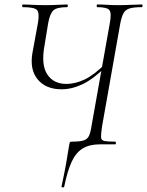

<svg xmlns="http://www.w3.org/2000/svg" viewBox="-20 -645 657 858"><path d="M267 189Q266 193 260 192.5Q254 192 255 188Q270 118 276 82.5Q282 47 284.5 31Q287 15 289 4Q291 -6 292 -9Q293 -12 301 -12Q337 -12 354 -17.5Q371 -23 378 -38.5Q385 -54 389 -82L471 -543Q479 -586 469 -599.5Q459 -613 415 -613Q412 -613 412 -619Q412 -625 415 -625Q435 -625 458.5 -623.5Q482 -622 509 -622Q539 -622 566 -623.5Q593 -625 613 -625Q617 -625 617 -619Q617 -613 613 -613Q579 -613 560 -607.5Q541 -602 532.5 -587Q524 -572 518 -543L436 -80Q431 -46 431.5 -32Q432 -18 446.5 -15Q461 -12 495 -12Q498 -12 498 -6Q498 0 495 0H426Q380 0 349.5 18.5Q319 37 300 78.5Q281 120 267 189ZM255 -246Q185 -246 148.5 -290Q112 -334 125 -409L150 -545Q157 -588 145 -600.5Q133 -613 82 -613Q79 -613 79 -619Q79 -625 82 -625Q97 -625 113.5 -624Q130 -623 148 -622.5Q166 -622 185 -622Q214 -622 238 -623.5Q262 -625 280 -625Q283 -625 283 -619Q283 -613 280 -613Q234 -613 218.5 -598.5Q203 -584 195 -540L179 -442Q163 -356 191 -313Q219 -270 277 -270Q316 -270 357.5 -289.5Q399 -309 451 -360L457 -351Q399 -293 350.5 -269.5Q302 -246 255 -246Z"/></svg>

Font: Cormorant Infant Light
Style: Italic
Weight: 300
Italic angle: -10°
Designer: Christian Thalmann (Catharsis Fonts)
Foundry: Catharsis Fonts
Version: Version 4.001